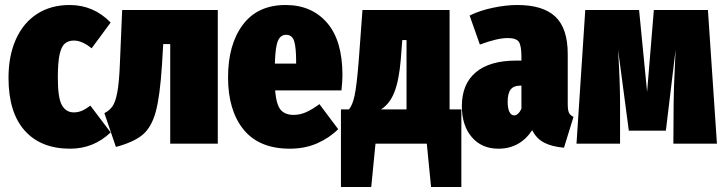

<svg xmlns="http://www.w3.org/2000/svg" viewBox="-20 -574 2889 767"><path d="M422 -484 346 -381Q308 -412 275 -412Q253 -412 239 -400Q225 -388 218 -356Q211 -324 211 -263Q211 -182 227.5 -153.5Q244 -125 275 -125Q291 -125 306 -131Q321 -137 341 -152L422 -45Q354 20 260 20Q143 20 78.5 -52.5Q14 -125 14 -263Q14 -352 44 -418Q74 -484 129 -519Q184 -554 258 -554Q354 -554 422 -484Z M850 -534V0H660V-398H632L627 -314Q619 -189 602 -127Q585 -65 549.5 -35.5Q514 -6 443 13L397 -122Q418 -133 429.5 -149.5Q441 -166 448.5 -205Q456 -244 459 -321L468 -534Z M1344 -213H1079Q1084 -155 1101.5 -135Q1119 -115 1153 -115Q1178 -115 1202 -125.5Q1226 -136 1256 -158L1331 -58Q1296 -23 1247 -1.5Q1198 20 1138 20Q1015 20 953 -56.5Q891 -133 891 -265Q891 -396 950 -475Q1009 -554 1121 -554Q1225 -554 1286.5 -483Q1348 -412 1348 -274Q1348 -249 1344 -213ZM1163 -328Q1163 -385 1155 -410Q1147 -435 1123 -435Q1101 -435 1090.5 -411.5Q1080 -388 1078 -320H1163Z M1823 -137V173H1702L1685 0H1480L1463 173H1342V-137H1374Q1388 -153 1396.5 -192Q1405 -231 1413 -331L1428 -534H1776V-137ZM1604 -414H1587L1581 -336Q1574 -253 1555.5 -206Q1537 -159 1502 -137H1604Z M2271 -107 2233 16Q2185 12 2154 -4Q2123 -20 2106 -54Q2057 20 1971 20Q1904 20 1864.5 -26.5Q1825 -73 1825 -150Q1825 -238 1880.5 -285Q1936 -332 2043 -332H2063V-347Q2063 -392 2052.5 -407Q2042 -422 2008 -422Q1967 -422 1897 -396L1856 -512Q1897 -532 1949 -543Q2001 -554 2047 -554Q2149 -554 2198.5 -507.5Q2248 -461 2248 -358V-159Q2248 -135 2252.5 -124.5Q2257 -114 2271 -107ZM2063 -140V-232H2059Q2032 -232 2020 -216.5Q2008 -201 2008 -168Q2008 -141 2015 -127Q2022 -113 2034 -113Q2042 -113 2050 -120.5Q2058 -128 2063 -140Z M2844 0H2670L2671 -161Q2671 -211 2677 -333L2679 -376L2640 -52H2492L2449 -376Q2457 -248 2457 -161V0H2283L2318 -534H2533L2565 -207L2592 -534H2808Z"/></svg>

Font: Fira Sans Extra Condensed Black
Style: Regular
Weight: 900
Width: 1
Designer: Carrois Corporate & Edenspiekermann AG
Foundry: Carrois Corporate GbR & Edenspiekermann AG
Version: Version 4.203